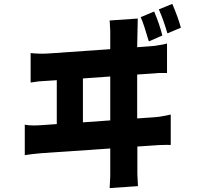

<svg xmlns="http://www.w3.org/2000/svg" viewBox="-20 -904 1009 984"><path d="M838 -733Q818 -802 794 -856L863 -884Q892 -817 907 -762ZM743 -692 739 -704 720 -766Q711 -794 701 -816L770 -845Q798 -779 812 -722ZM684 -153V-11L687 50L542 60L545 -1V-143L193 -119Q146 -115 107 -109V-265Q127 -261 153 -261Q171 -261 198 -263L271 -268V-493L179 -487Q156 -484 137 -481V-632Q185 -627 229 -630L545 -652V-747L542 -799L686 -809L683 -662L750 -667Q773 -668 797 -673Q814 -675 836 -681V-530Q820 -530 796 -530L683 -522V-297L769 -303Q791 -304 816 -309Q821 -310 827 -311L855 -317V-161Q839 -162 813 -161Q793 -161 773 -159ZM405 -277 545 -287V-512L405 -502Z"/></svg>

Font: Xiangcui Wave Sans Xiangcui Wave Sans
Style: Regular
Weight: 800
Width: 3
Version: Version 0.920;March 28, 2024;FontCreator 14.0.0.2814 64-bit